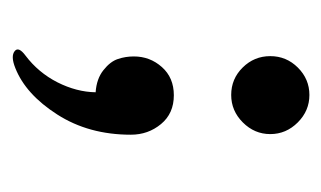

<svg xmlns="http://www.w3.org/2000/svg" viewBox="-126 -400 525 314"><g transform="rotate(-90 137.0 -243.5)"><path d="M137.7 -222.2Q107.9 -222.2 90.6 -243.2Q73.2 -264.2 73.2 -292.5Q73.2 -361.3 106.2 -412.8Q139.2 -464.4 182.1 -481.4Q201.7 -489.3 210 -482.4Q217.8 -476.1 202.6 -464.8Q174.8 -443.8 158.9 -412.6Q143.1 -381.3 142.6 -350.1Q164.6 -348.6 178.7 -337.4Q192.9 -326.2 197 -313.7Q201.2 -301.3 201.2 -287.6Q201.2 -261.2 183.8 -241.7Q166.5 -222.2 137.7 -222.2ZM138.2 -128.4Q164.6 -128.4 183.1 -109.6Q201.7 -90.8 201.7 -64.5Q201.7 -38.1 182.9 -19.3Q164.1 -0.5 138.2 -0.5Q112.3 -0.5 93.3 -19.5Q74.2 -38.6 74.2 -64.5Q74.2 -90.3 93.3 -109.4Q112.3 -128.4 138.2 -128.4Z"/></g></svg>

Font: Shl
Style: Regular
Weight: 400
Foundry: Saber Rastikerdar (saber.rastikerdar@gmail.com)
Version: Version 3.4.0